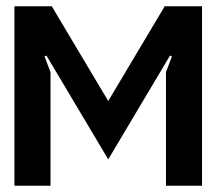

<svg xmlns="http://www.w3.org/2000/svg" viewBox="-20 -596 696 612"><path d="M26 -4H141V-366L122 -416L128 -419L325 -88L522 -419L528 -416L509 -366V-4H624V-576H505L325 -274L145 -576H26Z"/></svg>

Font: Charger EcoBold
Style: Bold
Weight: 1000
Designer: Jasper
Foundry: Cannot Into Space Fonts
Version: Version 1.1